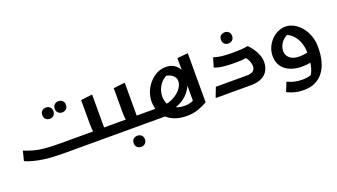

<svg xmlns="http://www.w3.org/2000/svg" viewBox="-73 -1308 3867 2202"><g transform="rotate(-20 1860.5 -207.0)"><path d="M75 -188H84Q95 -182 115 -175Q135 -168 154.5 -162Q174 -156 186 -152Q238 -137 303 -130.5Q368 -124 429.5 -122.5Q491 -121 534 -121H909Q902 -152 902 -202V-506L1032 -522H1042V-180Q1042 -168 1042 -153Q1042 -138 1042 -121H1184V-20L1164 0H534Q444 0 355 -5Q266 -10 157 -35Q128 -42 96.5 -52.5Q65 -63 46 -72ZM652 -447Q623 -447 603 -465.5Q583 -484 583 -515Q583 -547 603 -565.5Q623 -584 652 -584Q681 -584 700.5 -565.5Q720 -547 720 -515Q720 -484 700.5 -465.5Q681 -447 652 -447ZM492 -427Q463 -427 443.5 -445.5Q424 -464 424 -496Q424 -528 443.5 -546Q463 -564 492 -564Q521 -564 540.5 -546Q560 -528 560 -496Q560 -464 540.5 -445.5Q521 -427 492 -427Z M1184 -121H1308Q1300 -152 1300 -202V-506L1431 -522H1440V-121H1577V-20L1557 0H1164V-101ZM1299 166Q1299 134 1318.5 116Q1338 98 1367 98Q1396 98 1416 116Q1436 134 1436 166Q1436 198 1416 216Q1396 234 1367 234Q1338 234 1318.5 216Q1299 198 1299 166Z M1557 0V-101L1577 -121H1667Q1655 -163 1655 -210Q1655 -271 1677 -328Q1699 -385 1739 -431Q1779 -477 1831 -504Q1883 -531 1942 -531Q2002 -531 2042.5 -504.5Q2083 -478 2104 -436V-581L2225 -592H2235V6Q2191 32 2127.5 56Q2064 80 1982 80Q1828 80 1739 -3L1736 0ZM1790 -229Q1790 -173 1812 -131Q1874 -146 1922 -178Q1970 -210 1997 -250.5Q2024 -291 2024 -330Q2024 -367 1997 -395Q1970 -423 1914 -435Q1871 -411 1843.5 -376Q1816 -341 1803 -302.5Q1790 -264 1790 -229ZM2000 -38Q2030 -38 2056 -44.5Q2082 -51 2104 -61V-245Q2080 -186 2027 -135.5Q1974 -85 1895 -58Q1940 -38 2000 -38Z M2363 -10 2406 -121H2784Q2887 -121 2887 -199Q2887 -228 2875 -258Q2863 -288 2843 -313Q2810 -307 2783 -305.5Q2756 -304 2719 -304H2682Q2630 -304 2570.5 -310Q2511 -316 2458 -336L2491 -447H2501Q2545 -432 2599.5 -427Q2654 -422 2705 -422H2737Q2781 -422 2824.5 -424.5Q2868 -427 2898 -434H2910Q2935 -409 2961.5 -372Q2988 -335 3006 -291Q3024 -247 3024 -200Q3024 -145 3000.5 -99.5Q2977 -54 2925 -27Q2873 0 2788 0H2363ZM2713 -538Q2684 -538 2664.5 -556Q2645 -574 2645 -606Q2645 -638 2664.5 -656Q2684 -674 2713 -674Q2742 -674 2761.5 -656Q2781 -638 2781 -606Q2781 -574 2761.5 -556Q2742 -538 2713 -538Z M3346 260Q3285 260 3239 248Q3193 236 3167.5 224Q3142 212 3142 212L3185 104H3195Q3235 124 3280 133Q3325 142 3360 142Q3397 142 3424 138Q3451 134 3475 125Q3508 72 3519 -11Q3492 -4 3465 -2Q3438 0 3415 0Q3337 0 3274 -25.5Q3211 -51 3174.5 -101.5Q3138 -152 3138 -227Q3138 -282 3159 -331Q3180 -380 3215.5 -417.5Q3251 -455 3296.5 -476Q3342 -497 3390 -497Q3441 -497 3490 -471Q3539 -445 3578.5 -398Q3618 -351 3641 -287Q3664 -223 3664 -148Q3664 48 3580.5 154Q3497 260 3346 260ZM3271 -239Q3271 -189 3311 -154Q3351 -119 3430 -119Q3450 -119 3475.5 -122Q3501 -125 3526 -132Q3526 -185 3510.5 -237.5Q3495 -290 3462.5 -332.5Q3430 -375 3377 -401Q3323 -373 3297 -329Q3271 -285 3271 -239Z"/></g></svg>

Font: Kufam SemiBold
Style: Regular
Weight: 600
Designer: Wael Morcos, Artur Schmal
Foundry: Original Type
Version: Version 1.300; ttfautohint (v1.8.3)